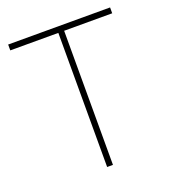

<svg xmlns="http://www.w3.org/2000/svg" viewBox="-106 -617 611 695"><g transform="rotate(-20 200.0 -269.5)"><path d="M189 0V-516.6H3.9V-539.1H396.5V-516.6H211.4V0Z"/></g></svg>

Font: Inter 18pt Thin
Style: Regular
Weight: 250
Designer: Rasmus Andersson
Foundry: rsms
Version: Version 4.001;git-66647c0bb